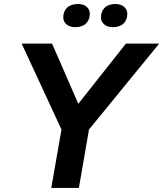

<svg xmlns="http://www.w3.org/2000/svg" viewBox="-20 -927 805 947"><path d="M232.9 0 283.2 -288.1 86.9 -711.9H236.8L366.2 -415L601.1 -711.9H765.1L418.9 -288.1L369.1 0ZM351.1 -793Q324.7 -793 308.3 -806.6Q292 -820.3 292 -840.8Q292 -871.1 311 -889.2Q330.1 -907.2 365.2 -907.2Q391.6 -907.2 407.2 -893.6Q422.9 -879.9 422.9 -858.9Q422.9 -829.6 404.1 -811.3Q385.3 -793 351.1 -793ZM536.1 -793Q509.8 -793 493.9 -806.6Q478 -820.3 478 -840.8Q478 -871.1 496.6 -889.2Q515.1 -907.2 549.8 -907.2Q576.2 -907.2 592 -893.3Q607.9 -879.4 607.9 -858.9Q607.9 -829.1 589.4 -811Q570.8 -793 536.1 -793Z"/></svg>

Font: Creato Display
Style: Bold Italic
Weight: 700
Italic angle: -10°
Version: Version 1.000